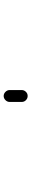

<svg xmlns="http://www.w3.org/2000/svg" viewBox="415 -880 170 1040"><g transform="rotate(90 500.0 -360.0)"><path d="M467.8 -327.1V-392.6Q467.8 -405.3 477.1 -415Q486.3 -424.8 500 -424.8Q512.7 -424.8 522.5 -415.5Q532.2 -406.2 532.2 -392.6V-327.1Q532.2 -314.5 522.5 -304.7Q512.7 -294.9 500 -294.9Q487.3 -294.9 477.5 -304.7Q467.8 -314.5 467.8 -327.1Z"/></g></svg>

Font: Rounded Mgen+ 2m light
Style: Regular
Weight: 200
Designer: [Source Han Sans]
Ryoko NISHIZUKA  (kana & ideographs); Paul D. Hunt (Latin, Greek & Cyrillic); Wenlong ZHANG  (bopomofo
Version: Version 1.059.20150602